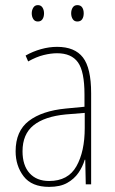

<svg xmlns="http://www.w3.org/2000/svg" viewBox="-20 -720 450 750"><path d="M203 -537Q272 -537 304 -495.5Q336 -454 336 -356V0H315L313 -96H311Q303 -69 286.5 -45Q270 -21 242.5 -5.5Q215 10 172 10Q104 10 72.5 -31Q41 -72 41 -129Q41 -208 92.5 -247.5Q144 -287 237 -296L310 -303V-351Q310 -441 284.5 -476.5Q259 -512 203 -512Q179 -512 150.5 -505Q122 -498 90 -480L80 -503Q108 -519 140 -528Q172 -537 203 -537ZM237 -273Q154 -265 111 -230.5Q68 -196 68 -129Q68 -74 95.5 -43.5Q123 -13 172 -13Q246 -13 278.5 -70.5Q311 -128 311 -220V-279ZM104 -668Q104 -680 110 -690Q116 -700 128 -700Q140 -700 146 -690.5Q152 -681 152 -668Q152 -654 146 -645Q140 -636 128 -636Q116 -636 110 -645.5Q104 -655 104 -668ZM258 -668Q258 -681 264 -690.5Q270 -700 282 -700Q295 -700 301 -691Q307 -682 307 -668Q307 -654 301 -645Q295 -636 282 -636Q270 -636 264 -645.5Q258 -655 258 -668Z"/></svg>

Font: Noto Sans Lao Looped Condensed Thin
Style: Regular
Weight: 100
Width: 3
Designer: Mark Frömberg, Ben Mitchell
Foundry: The Fontpad Ltd
Version: Version 1.002; ttfautohint (v1.8.4.7-5d5b)